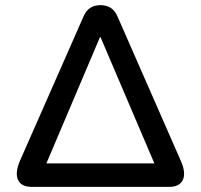

<svg xmlns="http://www.w3.org/2000/svg" viewBox="-20 -725 780 745"><path d="M101 0H639C688 0 710 -38 682 -100L436 -661C423 -691 401 -705 370 -705C338 -705 317 -691 304 -661L57 -100C31 -40 49 0 101 0ZM368 -581H370L579 -91H160Z"/></svg>

Font: SN Pro Medium
Style: Regular
Weight: 500
Designer: Tobias Whetton
Foundry: Supernotes
Version: Version 1.003;Glyphs 3.3 (3324)